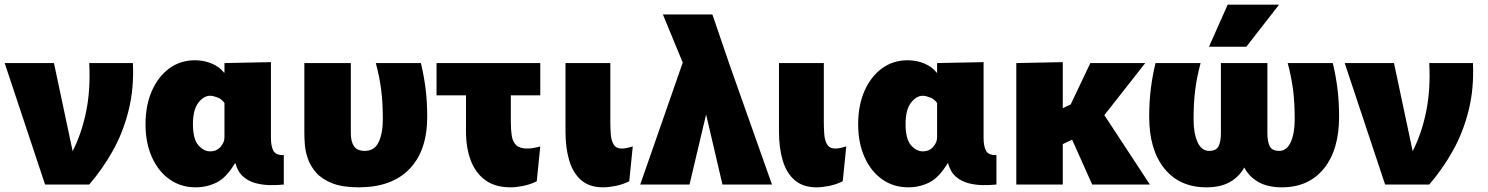

<svg xmlns="http://www.w3.org/2000/svg" viewBox="-23 -790 6369 822"><path d="M-3 -520H208L288 -143Q326 -217 345.5 -311Q365 -405 359 -520H546Q551 -411 527.5 -317Q504 -223 460 -144.5Q416 -66 359 0H170Z M815 12Q751 12 702.5 -22.5Q654 -57 627 -118Q600 -179 600 -257Q600 -339 627 -400.5Q654 -462 701.5 -497Q749 -532 812 -532Q850 -532 883.5 -518Q917 -504 936 -479H938V-520L1137 -524V-199Q1137 -164 1147.5 -144.5Q1158 -125 1192 -126V0Q1165 3 1133 2.5Q1101 2 1071 -6Q1041 -14 1018 -34Q995 -54 985 -91H983Q946 -29 904 -8.5Q862 12 815 12ZM877 -142Q904 -142 921 -161Q938 -180 938 -202V-349Q926 -366 907.5 -373Q889 -380 877 -380Q849 -380 826 -350Q803 -320 803 -259Q803 -195 826 -168.5Q849 -142 877 -142Z M1513 12Q1443 12 1399 -5.5Q1355 -23 1330.5 -51Q1306 -79 1295 -111Q1284 -143 1282 -172Q1280 -201 1280 -220V-520H1479V-220Q1479 -184 1492.5 -164Q1506 -144 1539 -144Q1580 -144 1598 -181.5Q1616 -219 1616 -280Q1616 -350 1609 -405Q1602 -460 1586 -520H1779Q1792 -466 1799 -410.5Q1806 -355 1806 -290Q1806 -145 1730 -66.5Q1654 12 1513 12Z M2163 12Q2097 12 2055 -18.5Q2013 -49 1992.5 -103Q1972 -157 1972 -227V-382H1846V-520H2290V-382H2164V-267Q2164 -234 2168 -208.5Q2172 -183 2187 -168.5Q2202 -154 2234 -154Q2257 -154 2290 -163L2275 -14Q2247 0 2216.5 6Q2186 12 2163 12Z M2671 -14Q2643 0 2612.5 6Q2582 12 2559 12Q2501 12 2465.5 -18.5Q2430 -49 2414 -103Q2398 -157 2398 -227V-520H2590V-267Q2590 -241 2592 -214.5Q2594 -188 2604.5 -171Q2615 -154 2639 -154Q2650 -154 2663 -157Q2676 -160 2686 -163Z M3070 0 3000 -300 2929 0H2718L2900 -522L2815 -728H3027L3098 -520L3282 0Z M3585 -14Q3557 0 3526.5 6Q3496 12 3473 12Q3415 12 3379.5 -18.5Q3344 -49 3328 -103Q3312 -157 3312 -227V-520H3504V-267Q3504 -241 3506 -214.5Q3508 -188 3518.5 -171Q3529 -154 3553 -154Q3564 -154 3577 -157Q3590 -160 3600 -163Z M3866 12Q3802 12 3753.5 -22.5Q3705 -57 3678 -118Q3651 -179 3651 -257Q3651 -339 3678 -400.5Q3705 -462 3752.5 -497Q3800 -532 3863 -532Q3901 -532 3934.5 -518Q3968 -504 3987 -479H3989V-520L4188 -524V-199Q4188 -164 4198.5 -144.5Q4209 -125 4243 -126V0Q4216 3 4184 2.5Q4152 2 4122 -6Q4092 -14 4069 -34Q4046 -54 4036 -91H4034Q3997 -29 3955 -8.5Q3913 12 3866 12ZM3928 -142Q3955 -142 3972 -161Q3989 -180 3989 -202V-349Q3977 -366 3958.5 -373Q3940 -380 3928 -380Q3900 -380 3877 -350Q3854 -320 3854 -259Q3854 -195 3877 -168.5Q3900 -142 3928 -142Z M4328 -520 4527 -524V-327L4561 -343L4645 -520H4880L4705 -297L4900 0H4653L4567 -192L4527 -173V0H4328Z M5142 12Q5027 12 4962 -68.5Q4897 -149 4897 -290Q4897 -355 4904 -410.5Q4911 -466 4924 -520H5117Q5101 -460 5094 -405Q5087 -350 5087 -280Q5087 -219 5104 -181.5Q5121 -144 5154 -144Q5184 -144 5194 -164Q5204 -184 5204 -220V-520H5403V-220Q5403 -184 5413 -164Q5423 -144 5453 -144Q5486 -144 5503 -181.5Q5520 -219 5520 -280Q5520 -350 5513 -405Q5506 -460 5490 -520H5683Q5696 -466 5703 -410.5Q5710 -355 5710 -290Q5710 -149 5645 -68.5Q5580 12 5465 12Q5404 12 5364 -11Q5324 -34 5304 -73Q5283 -34 5243 -11Q5203 12 5142 12ZM5153 -590 5233 -770H5453L5313 -590Z M5734 -520H5945L6025 -143Q6063 -217 6082.5 -311Q6102 -405 6096 -520H6283Q6288 -411 6264.5 -317Q6241 -223 6197 -144.5Q6153 -66 6096 0H5907Z"/></svg>

Font: Murecho Black
Style: Regular
Weight: 900
Designer: Neil Summerour
Foundry: Positype
Version: Version 1.010; ttfautohint (v1.8.3)